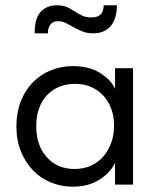

<svg xmlns="http://www.w3.org/2000/svg" viewBox="-20 -698 598 726"><path d="M255 8Q213 8 174 -7.5Q135 -23 106 -52.5Q77 -82 59.5 -124.5Q42 -167 42 -220Q42 -272 58.5 -314.5Q75 -357 104 -386.5Q133 -416 172 -432Q211 -448 255 -448Q318 -448 359.5 -421.5Q401 -395 415 -362V-440H483V0H415V-82Q396 -43 354 -17.5Q312 8 255 8ZM262 -59Q298 -59 326 -72.5Q354 -86 372.5 -108.5Q391 -131 401 -159.5Q411 -188 411 -217V-233Q410 -262 400 -288.5Q390 -315 371.5 -335.5Q353 -356 326 -368.5Q299 -381 264 -381Q232 -381 205.5 -370.5Q179 -360 159 -339.5Q139 -319 128 -289Q117 -259 117 -221Q117 -148 157 -103.5Q197 -59 262 -59ZM333 -572Q310 -572 292 -579Q274 -586 258.5 -595Q243 -604 229 -611Q215 -618 200 -618Q180 -618 170.5 -605Q161 -592 161 -572H111Q111 -629 134 -653.5Q157 -678 195 -678Q218 -678 233.5 -671Q249 -664 262.5 -655Q276 -646 290.5 -639Q305 -632 326 -632Q372 -632 372 -678H422Q422 -627 398.5 -599.5Q375 -572 333 -572Z"/></svg>

Font: Tilda Sans
Style: Regular
Weight: 400
Designer: ParaType Ltd
Foundry: ParaType Ltd
Version: Version 1.009